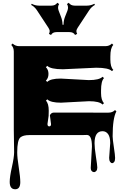

<svg xmlns="http://www.w3.org/2000/svg" viewBox="-20 -986 915 1400"><path d="M393.6 -752Q362.8 -752 352.1 -731L336.9 -738.8Q343.8 -752.9 342.3 -762.2Q340.8 -771.5 332 -785.2L248.5 -912.1Q232.4 -936.5 207 -950.2L211.4 -958.5Q235.8 -944.8 266.6 -944.8H354Q383.8 -944.8 397.9 -965.8L411.1 -956.5Q397.5 -935.5 407.7 -908.2L425.3 -862.3Q436 -834 436 -805.7H443.4Q443.4 -835.4 453.6 -862.3L471.7 -908.2Q481.9 -935.5 468.3 -956.5L481.4 -965.8Q495.6 -944.8 525.4 -944.8H612.8Q643.1 -944.8 667.5 -958.5L672.4 -950.2Q647 -936.5 630.9 -912.1L547.4 -785.2Q538.6 -771.5 537.1 -762.2Q535.6 -752.9 542.5 -738.8L527.3 -731Q516.6 -752 485.8 -752ZM352.1 -81.1 344.2 -141.6V-147Q354.5 -165 372.1 -165L770.5 -164.6Q800.3 -164.6 818.8 -183.6L828.6 -173.8Q801.3 -123.5 801.3 8.3Q801.3 28.8 810.3 87.6Q819.3 146.5 819.3 165.8Q819.3 185.1 813 194.3Q806.6 203.6 797.9 203.6Q789.1 203.6 782.5 193.4Q775.9 183.1 775.9 165L783.7 57.1Q783.7 14.2 768.6 -7.6Q753.4 -29.3 727.5 -29.3Q669.4 -29.3 669.4 58.1Q669.4 91.8 679.4 155.8Q689.5 219.7 689.5 235.8Q689.5 252 682.1 260.5Q674.8 269 665.3 269Q655.8 269 648.7 261Q641.6 252.9 641.6 239.3L650.4 83.5Q650.4 -2 613.8 -2L576.7 -1H192.9Q149.4 -1 128.9 15.6Q105.5 35.2 105.5 126Q105.5 162.6 116.7 234.1Q127.9 305.7 127.9 341.8Q127.9 394 90.8 394Q50.8 394 50.8 340.3Q50.8 303.7 66.9 231.9Q83 160.2 83 123L80.6 -40.5V-609.9Q80.6 -640.1 62 -658.2L71.8 -668.5Q91.8 -649.4 120.6 -649.4H747.6Q777.3 -649.4 796.4 -668.5L806.2 -658.2Q784.7 -636.7 784.7 -574.2V-552.2Q784.7 -497.1 806.2 -476.6L796.4 -467.3Q772 -492.2 681.6 -492.2L439 -481Q349.1 -481 324.7 -505.9L314.5 -496.1Q333.5 -477.5 333.5 -447Q333.5 -416.5 314.5 -397.9L324.7 -388.7Q348.1 -413.1 423.3 -413.1L627.9 -401.9Q703.6 -401.9 728 -426.3L738.3 -416.5Q716.8 -395 716.8 -326.7V-307.6Q716.8 -255.4 738.3 -233.9L728 -223.6Q704.6 -248 628.9 -248L424.3 -237.3Q349.1 -237.3 324.7 -261.7L314.9 -252Q335.4 -231 335.4 -178.7L334.5 -140.6L326.2 -82Q326.2 -64.5 339.1 -64.5Q352.1 -64.5 352.1 -81.1Z"/></svg>

Font: Nosifer
Style: Regular
Weight: 400
Version: Version 001.002